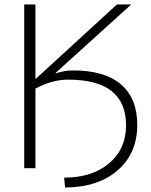

<svg xmlns="http://www.w3.org/2000/svg" viewBox="-20 -750 675 856"><path d="M306 -436Q447 -436 519.5 -373.5Q592 -311 592 -194Q592 -67 505 9Q418 85 270 86L266 42Q391 42 466.5 -22Q542 -86 542 -191Q542 -395 284 -395Q213 -395 138 -355V0H88V-730H138V-399H140L501 -730H565L228 -425L229 -423Q267 -436 306 -436Z"/></svg>

Font: Mplus 1p Light
Style: Regular
Weight: 300
Version: Version 1.061